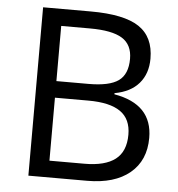

<svg xmlns="http://www.w3.org/2000/svg" viewBox="-52 -763 751 811"><g transform="rotate(5 324.0 -357.0)"><path d="M98.1 -713.9H299.8Q441.9 -713.9 505.4 -671.4Q568.8 -628.9 568.8 -537.1Q568.8 -473.6 533.4 -432.4Q498 -391.1 430.2 -378.9V-374Q592.8 -346.2 592.8 -203.1Q592.8 -107.4 528.1 -53.7Q463.4 0 347.2 0H98.1ZM181.2 -408.2H317.9Q405.8 -408.2 444.3 -435.8Q482.9 -463.4 482.9 -528.8Q482.9 -588.9 439.9 -615.5Q397 -642.1 303.2 -642.1H181.2ZM181.2 -337.9V-70.8H330.1Q416.5 -70.8 460.2 -104.2Q503.9 -137.7 503.9 -209Q503.9 -275.4 459.2 -306.6Q414.6 -337.9 323.2 -337.9Z"/></g></svg>

Font: f01333215
Style: Regular
Weight: 400
Foundry: Ascender Corporation
Version: Version 1.10